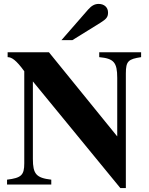

<svg xmlns="http://www.w3.org/2000/svg" viewBox="-20 -943 762 981"><path d="M294 -738H350L492 -826C524 -846 532 -856 532 -879C532 -905 513 -923 484 -923C464 -923 448 -914 431 -895ZM701 -676H487V-651C561 -644 579 -625 579 -545V-246L230 -676H19V-651C39 -651 62 -637 104 -579V-109C104 -48 89 -34 16 -25V0H242V-25C165 -34 148 -54 148 -131V-527L595 18H623V-568C623 -631 636 -641 701 -651Z"/></svg>

Font: STIXGeneral
Style: Bold
Weight: 700
Designer: MicroPress Inc., with final additions and corrections provided by Coen Hoffman, Elsevier (retired)
Version: Version 1.1.0